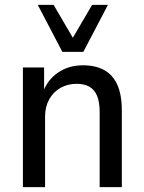

<svg xmlns="http://www.w3.org/2000/svg" viewBox="-20 -768 592 788"><path d="M74 0V-491H161V-391H157Q176 -442 219.5 -471Q263 -500 320 -500Q372 -500 407.5 -480.5Q443 -461 461.5 -420Q480 -379 480 -315V0H389V-309Q389 -349 378.5 -374.5Q368 -400 347 -412Q326 -424 295 -424Q258 -424 228.5 -407.5Q199 -391 182 -360.5Q165 -330 165 -290V0ZM236 -555 135 -748H200L279 -613L358 -748H423L322 -555Z"/></svg>

Font: Nunito Sans 10pt SemiCondensed Medium
Style: Regular
Weight: 500
Width: 4
Designer: Vernon Adams
Foundry: Vernon Adams
Version: Version 3.101;gftools[0.9.27]